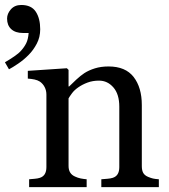

<svg xmlns="http://www.w3.org/2000/svg" viewBox="-30 -767 694 787"><path d="M621.1 0H385.3V-32.2Q396.5 -33.2 409.9 -34.2Q423.3 -35.2 432.1 -38.1Q445.8 -42.5 452.4 -53.5Q459 -64.5 459 -82V-329.6Q459 -380.9 434.8 -408.7Q410.6 -436.5 376 -436.5Q350.1 -436.5 328.6 -428.5Q307.1 -420.4 290.5 -408.7Q274.4 -397.5 264.9 -384.5Q255.4 -371.6 251 -363.8V-86.9Q251 -70.3 257.8 -59.6Q264.6 -48.8 278.3 -43Q288.6 -38.1 300.5 -35.6Q312.5 -33.2 325.2 -32.2V0H89.4V-32.2Q100.6 -33.2 112.5 -34.2Q124.5 -35.2 133.3 -38.1Q147 -42.5 153.6 -53.5Q160.2 -64.5 160.2 -82V-379.4Q160.2 -396 153.1 -409.9Q146 -423.8 133.3 -432.6Q124 -438.5 111.3 -441.2Q98.6 -443.8 84 -444.8V-476.6L244.1 -487.3L251 -480.5V-412.6H253.4Q265.1 -424.3 282.7 -440.7Q300.3 -457 315.9 -467.3Q334 -479 358.9 -486.8Q383.8 -494.6 415 -494.6Q484.4 -494.6 517.8 -451.4Q551.3 -408.2 551.3 -336.4V-85.9Q551.3 -68.8 557.1 -58.3Q563 -47.9 577.1 -42Q588.9 -37.1 597.4 -35.2Q606 -33.2 621.1 -32.2ZM134.8 -647Q134.8 -614.7 120.8 -588.1Q106.9 -561.5 87.4 -542Q67.9 -522 44.4 -506.1Q21 -490.2 6.8 -482.9L-9.8 -511.7Q10.3 -523.4 28.6 -535.9Q46.9 -548.3 56.6 -559.6Q69.8 -574.2 77.6 -590.1Q85.4 -606 87.4 -631.8H64Q33.2 -631.8 16.1 -647.5Q-1 -663.1 -1 -690.9Q-1 -710.9 14.6 -728.8Q30.3 -746.6 57.1 -746.6Q98.6 -746.6 116.7 -719Q134.8 -691.4 134.8 -647Z"/></svg>

Font: UniBurma_GGSerif
Style: Book
Weight: 400
Designer: Victor San Kho Lin (for Burmese only and related typography optimization with it)
Foundry: http://www.unimm.org
Version: 2.0